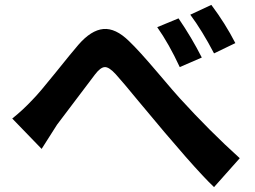

<svg xmlns="http://www.w3.org/2000/svg" viewBox="-20 -764 1040 784"><path d="M30 -280Q74 -315 114 -358Q140 -384 207 -467.5Q274 -551 300 -581Q352 -641 402 -645.5Q452 -650 507 -596Q547 -558 622.5 -469Q698 -380 714 -363Q837 -228 959 -118L854 0Q775 -74 548 -348Q479 -432 452 -461.5Q425 -491 407.5 -490Q390 -489 368 -460Q362 -452 213 -255Q206 -245 150 -156ZM709 -689Q763 -610 804 -529L714 -490Q670 -585 622 -653ZM843 -744Q900 -668 941 -588L854 -546Q806 -638 757 -704Z"/></svg>

Font: Swei Fan Sans CJK TC
Style: Bold
Weight: 700
Version: Version 2.130